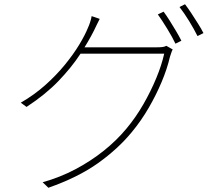

<svg xmlns="http://www.w3.org/2000/svg" viewBox="-20 -836 1040 905"><path d="M751 -781Q764 -764 779 -740Q794 -716 809 -691Q824 -666 835 -644L807 -630Q793 -660 768.5 -700Q744 -740 724 -768ZM852 -816Q866 -798 882 -773.5Q898 -749 913.5 -724.5Q929 -700 939 -680L911 -666Q894 -700 871 -737.5Q848 -775 826 -803ZM794 -603Q790 -596 786.5 -584.5Q783 -573 781 -568Q768 -512 742 -450Q716 -388 680.5 -327Q645 -266 601 -213Q536 -134 442 -67Q348 0 208 49L181 23Q263 0 335 -38Q407 -76 468.5 -125Q530 -174 577 -231Q621 -284 656 -345Q691 -406 716.5 -467.5Q742 -529 754 -583H350L368 -613Q379 -613 415 -613Q451 -613 498.5 -613Q546 -613 593.5 -613Q641 -613 676 -613Q711 -613 720 -613Q737 -613 747 -614.5Q757 -616 764 -620ZM450 -747Q443 -734 436 -719Q429 -704 423 -692Q398 -642 357.5 -580Q317 -518 255.5 -454Q194 -390 105 -332L78 -352Q142 -389 194 -435.5Q246 -482 286 -531Q326 -580 353.5 -625.5Q381 -671 395 -706Q399 -714 404.5 -730.5Q410 -747 412 -760Z"/></svg>

Font: Noto Sans JP
Style: Regular
Weight: 100
Designer: Ryoko NISHIZUKA 西塚涼子 (kana, bopomofo & ideographs); Paul D. Hunt (Latin, Greek & Cyrillic); Sandoll Communications 산돌커뮤니
Foundry: Adobe
Version: Version 2.004;hotconv 1.0.118;makeotfexe 2.5.65603